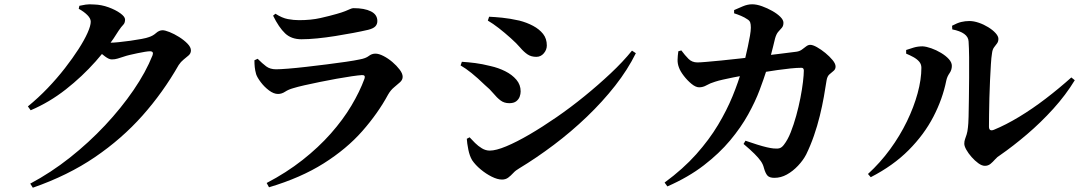

<svg xmlns="http://www.w3.org/2000/svg" viewBox="-20 -814 5040 895"><path d="M121 42Q217 -9 305.5 -79Q394 -149 469.5 -229.5Q545 -310 602.5 -394Q660 -478 691 -556Q698 -575 679 -575Q671 -575 655.5 -572.5Q640 -570 621 -566Q602 -562 585 -558Q568 -554 557 -550Q541 -545 528.5 -541Q516 -537 501 -537Q488 -537 469.5 -551Q451 -565 430 -582L449 -618Q465 -616 475.5 -615.5Q486 -615 496 -615Q509 -615 534 -617.5Q559 -620 587.5 -624Q616 -628 640 -632.5Q664 -637 674 -641Q693 -647 707.5 -660Q722 -673 738 -673Q749 -673 770.5 -664.5Q792 -656 815 -641.5Q838 -627 854 -610.5Q870 -594 870 -579Q870 -565 859 -555.5Q848 -546 835.5 -536Q823 -526 813 -511Q740 -383 644 -275Q548 -167 422.5 -81.5Q297 4 133 61ZM110 -318Q159 -358 202.5 -403.5Q246 -449 282.5 -496Q319 -543 346 -585Q373 -627 388 -660.5Q403 -694 403 -713Q403 -728 387 -744Q371 -760 347 -773L350 -787Q364 -790 379.5 -792.5Q395 -795 420 -793Q453 -792 486 -780Q519 -768 541 -752Q563 -736 563 -723Q563 -707 554.5 -698.5Q546 -690 533 -671Q489 -599 426 -528Q363 -457 286.5 -397Q210 -337 123 -300Z M1223 39Q1315 -9 1390 -68Q1465 -127 1522 -191.5Q1579 -256 1618 -321.5Q1657 -387 1679 -447Q1685 -465 1667 -464Q1651 -463 1619.5 -458.5Q1588 -454 1549.5 -447Q1511 -440 1471.5 -432Q1432 -424 1399 -416.5Q1366 -409 1347 -403Q1325 -397 1309 -386.5Q1293 -376 1276 -376Q1256 -376 1234 -392.5Q1212 -409 1195.5 -431Q1179 -453 1174 -468Q1169 -486 1167.5 -501Q1166 -516 1166 -533L1181 -540Q1203 -518 1221 -504.5Q1239 -491 1267 -491Q1285 -491 1323 -494Q1361 -497 1408.5 -502.5Q1456 -508 1504 -514Q1552 -520 1593 -526Q1634 -532 1657 -537Q1685 -542 1699 -553Q1713 -564 1730 -564Q1746 -564 1767.5 -553Q1789 -542 1809 -525Q1829 -508 1843 -489.5Q1857 -471 1857 -456Q1857 -442 1845 -431Q1833 -420 1817 -407Q1801 -394 1789 -373Q1742 -286 1669 -203Q1596 -120 1489 -52.5Q1382 15 1234 59ZM1385 -631Q1338 -631 1309 -658.5Q1280 -686 1253 -741L1264 -750Q1295 -730 1322 -725Q1349 -720 1374 -720Q1430 -720 1474 -730Q1518 -740 1549 -749Q1574 -756 1589 -762Q1604 -768 1612.5 -772Q1621 -776 1628 -776Q1679 -776 1709 -761Q1739 -746 1739 -716Q1739 -701 1729.5 -691Q1720 -681 1696 -675Q1666 -668 1626.5 -660.5Q1587 -653 1543 -646Q1499 -639 1458.5 -635Q1418 -631 1385 -631Z M2320 23Q2299 23 2272 9.5Q2245 -4 2220.5 -24.5Q2196 -45 2181 -67Q2169 -87 2163 -117Q2157 -147 2156 -167L2169 -174Q2180 -162 2194.5 -147.5Q2209 -133 2226.5 -122.5Q2244 -112 2263 -112Q2292 -112 2340 -132Q2388 -152 2448 -187Q2508 -222 2574 -267.5Q2640 -313 2704.5 -365.5Q2769 -418 2826.5 -472Q2884 -526 2926 -578L2944 -566Q2906 -489 2847.5 -414.5Q2789 -340 2716 -270Q2643 -200 2562 -139Q2481 -78 2400 -29Q2384 -20 2372.5 -7.5Q2361 5 2349 14Q2337 23 2320 23ZM2354 -333Q2330 -333 2313 -346Q2296 -359 2280 -378.5Q2264 -398 2240 -418Q2206 -451 2178 -473.5Q2150 -496 2127 -509L2133 -526Q2164 -524 2195.5 -520Q2227 -516 2267 -506Q2303 -498 2335 -482Q2367 -466 2387 -442.5Q2407 -419 2407 -388Q2407 -376 2402.5 -363.5Q2398 -351 2386.5 -342Q2375 -333 2354 -333ZM2480 -549Q2456 -549 2439 -560.5Q2422 -572 2405 -592Q2388 -612 2361 -636Q2332 -662 2305 -683Q2278 -704 2254 -718L2260 -736Q2285 -735 2320.5 -731.5Q2356 -728 2401 -718Q2436 -709 2465 -693.5Q2494 -678 2511.5 -656Q2529 -634 2529 -602Q2529 -582 2515 -565.5Q2501 -549 2480 -549Z M3590 15Q3567 15 3557.5 4.5Q3548 -6 3541 -31Q3537 -48 3526.5 -63Q3516 -78 3497 -97Q3478 -116 3446 -143L3455 -158Q3484 -148 3509.5 -140Q3535 -132 3554.5 -127.5Q3574 -123 3586 -122Q3605 -120 3615 -123.5Q3625 -127 3634 -139Q3652 -162 3666 -197.5Q3680 -233 3691.5 -274.5Q3703 -316 3711 -357Q3719 -398 3723 -432Q3727 -466 3727 -485Q3727 -498 3716 -498Q3695 -498 3665.5 -495Q3636 -492 3604.5 -487.5Q3573 -483 3542.5 -478Q3512 -473 3485 -469Q3468 -466 3445 -462Q3422 -458 3397.5 -453Q3373 -448 3350.5 -443Q3328 -438 3313 -433Q3290 -426 3273.5 -416.5Q3257 -407 3239 -407Q3223 -407 3203.5 -423Q3184 -439 3167.5 -460.5Q3151 -482 3145 -499Q3138 -517 3138.5 -535.5Q3139 -554 3142 -575L3156 -579Q3173 -556 3189.5 -539.5Q3206 -523 3231 -523Q3243 -523 3272 -525.5Q3301 -528 3342.5 -532Q3384 -536 3431.5 -541.5Q3479 -547 3526.5 -552.5Q3574 -558 3617.5 -563.5Q3661 -569 3693 -573Q3707 -575 3717.5 -582.5Q3728 -590 3737.5 -597.5Q3747 -605 3757 -605Q3769 -605 3788.5 -594Q3808 -583 3827.5 -567Q3847 -551 3861 -534Q3875 -517 3875 -504Q3875 -491 3865.5 -483.5Q3856 -476 3846 -467Q3836 -458 3833 -439Q3828 -406 3820.5 -363.5Q3813 -321 3801.5 -274Q3790 -227 3774 -181Q3758 -135 3738 -94Q3724 -67 3700 -41.5Q3676 -16 3648 -0.5Q3620 15 3590 15ZM3078 37Q3165 -27 3225.5 -95Q3286 -163 3327 -231.5Q3368 -300 3395 -366Q3422 -432 3439 -492Q3447 -514 3453.5 -541.5Q3460 -569 3466 -596.5Q3472 -624 3476 -647.5Q3480 -671 3480 -685Q3480 -701 3477 -709.5Q3474 -718 3464 -724Q3451 -733 3434.5 -740Q3418 -747 3402 -752V-767Q3420 -775 3442.5 -784.5Q3465 -794 3486 -794Q3507 -794 3532 -785Q3557 -776 3580 -763Q3603 -750 3617.5 -735.5Q3632 -721 3632 -708Q3632 -693 3624.5 -684.5Q3617 -676 3608 -666Q3599 -656 3593 -635Q3589 -619 3583.5 -596Q3578 -573 3570.5 -545.5Q3563 -518 3553 -486Q3541 -448 3521 -394.5Q3501 -341 3467.5 -280.5Q3434 -220 3383.5 -159.5Q3333 -99 3261 -43.5Q3189 12 3091 55Z M4571 -41Q4557 -41 4540.5 -53Q4524 -65 4509 -82Q4494 -99 4484.5 -116Q4475 -133 4475 -144Q4475 -156 4478.5 -165.5Q4482 -175 4486 -187.5Q4490 -200 4492 -220Q4494 -234 4495 -270Q4496 -306 4496.5 -354Q4497 -402 4497.5 -452Q4498 -502 4497.5 -547Q4497 -592 4495 -621Q4494 -642 4474.5 -656Q4455 -670 4419 -677L4418 -694Q4442 -707 4460.5 -711.5Q4479 -716 4499 -716Q4519 -716 4542.5 -708Q4566 -700 4587 -687Q4608 -674 4621 -659.5Q4634 -645 4634 -633Q4634 -620 4627.5 -611.5Q4621 -603 4613.5 -593Q4606 -583 4604 -564Q4601 -547 4599 -514Q4597 -481 4595 -440Q4593 -399 4592 -357.5Q4591 -316 4590.5 -280.5Q4590 -245 4590 -224Q4590 -200 4613 -209Q4669 -232 4731 -269.5Q4793 -307 4855 -354.5Q4917 -402 4974 -453L4990 -440Q4948 -371 4890 -307Q4832 -243 4767.5 -188Q4703 -133 4641 -90Q4629 -83 4618.5 -71Q4608 -59 4597 -50Q4586 -41 4571 -41ZM4026 -3Q4083 -55 4129 -118Q4175 -181 4207.5 -248Q4240 -315 4257.5 -379.5Q4275 -444 4275 -498Q4275 -515 4264.5 -527Q4254 -539 4237.5 -548Q4221 -557 4204 -564V-581Q4221 -587 4240 -592.5Q4259 -598 4281 -598Q4298 -597 4321 -589Q4344 -581 4366.5 -567.5Q4389 -554 4403 -538.5Q4417 -523 4417 -507Q4417 -488 4406 -472.5Q4395 -457 4391 -438Q4374 -353 4331 -270Q4288 -187 4216 -114.5Q4144 -42 4039 12Z"/></svg>

Font: Noto Serif SC ExtraLight
Style: Bold
Weight: 700
Version: Version 2.002-H1;hotconv 1.1.0;makeotfexe 2.6.0